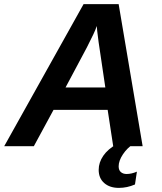

<svg xmlns="http://www.w3.org/2000/svg" viewBox="-41 -708 783 930"><path d="M218.3 -175.8 123 0H-20.5L363.8 -688H533.7L649.9 0H507.3L480.5 -175.8ZM427.7 -582Q422.9 -566.4 410.6 -540.5Q398.4 -514.6 379.9 -478.5L276.4 -284.2H469.2L436.5 -504.9Q432.1 -538.1 429.9 -557.4Q427.7 -576.7 427.7 -582ZM534.7 202.1Q490.7 202.1 463.9 178.7Q437 155.3 437 114.7Q437 79.1 459.2 46.6Q481.4 14.2 524.9 -10.3H605Q575.2 8.3 554.4 39.6Q533.7 70.8 533.7 97.7Q533.7 116.2 544.4 125.5Q555.2 134.8 572.3 134.8Q595.7 134.8 622.1 123.5L612.8 185.5Q574.7 202.1 534.7 202.1Z"/></svg>

Font: Arimo
Style: Italic
Weight: 400
Italic angle: -12°
Designer: Steve Matteson
Foundry: Monotype Imaging Inc.
Version: Version 1.33